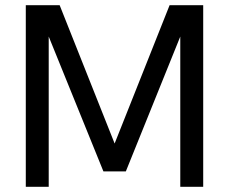

<svg xmlns="http://www.w3.org/2000/svg" viewBox="-20 -717 879 737"><path d="M79 0V-697H209L428 -146H412L631 -697H760V0H672V-595L679 -594L463 -59H377L160 -594L167 -595V0Z"/></svg>

Font: Hanken Grotesk
Style: Regular
Weight: 400
Designer: Alfredo Marco Pradil
Foundry: Hanken Design Co.
Version: Version 3.013